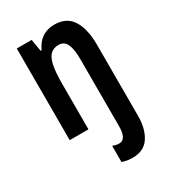

<svg xmlns="http://www.w3.org/2000/svg" viewBox="-193 -649 874 985"><g transform="rotate(-30 244.0 -156.5)"><path d="M297 240Q281 240 265.5 237.5Q250 235 236 230V134Q256 142 274 142Q317 142 317 65V-333Q317 -392 303 -422Q289 -452 256 -452Q228 -452 209.5 -436Q191 -420 182 -380Q173 -340 173 -269V0H62V-543H150L162 -472H168Q205 -553 289 -553Q362 -553 395 -499.5Q428 -446 428 -354V68Q428 143 396.5 191.5Q365 240 297 240Z"/></g></svg>

Font: Noto Sans Gurmukhi ExtraCondensed SemiBold
Style: Regular
Weight: 600
Width: 2
Designer: Jelle Bosma - Monotype Design Team
Foundry: Monotype Imaging Inc.
Version: Version 2.004; ttfautohint (v1.8.4.7-5d5b)